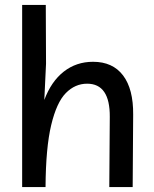

<svg xmlns="http://www.w3.org/2000/svg" viewBox="-20 -760 625 780"><path d="M70 0V-740H166L167 -501L160 -354Q188 -429 239 -469Q290 -509 358 -509Q438 -509 480 -453.5Q522 -398 521 -294L519 0H424L426 -285Q427 -420 334 -420Q285 -420 247.5 -382Q210 -344 188 -252Q166 -160 165 0Z"/></svg>

Font: Livvic Medium
Style: Regular
Weight: 500
Designer: Jacques Le Bailly, Baron von Fonthausen
Version: Version 1.001; ttfautohint (v1.8.2)